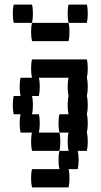

<svg xmlns="http://www.w3.org/2000/svg" viewBox="-20 -660 440 840"><path d="M364 -280Q364 -257 360 -240Q364 -224 364 -200Q364 -177 360 -160Q364 -144 364 -120Q364 -97 360 -80Q364 -64 364 -40Q364 -17 360 0H320Q324 16 324 40Q324 63 320 80H280Q284 96 284 120Q284 143 280 160H120Q116 143 116 120Q116 96 120 80H240Q236 63 236 40Q236 16 240 0H280Q276 -17 276 -40Q276 -64 280 -80H240Q236 -97 236 -120Q236 -144 240 -160H280Q276 -177 276 -200Q276 -224 280 -240Q276 -257 276 -280Q276 -304 280 -320H150Q154 -304 154 -280Q154 -257 150 -240H120Q124 -224 124 -200Q124 -177 120 -160H150Q154 -144 154 -120Q154 -97 150 -80H240Q244 -64 244 -40Q244 -17 240 0H120Q116 -17 116 -40Q116 -64 120 -80H70Q66 -97 66 -120Q66 -144 70 -160H40Q36 -177 36 -200Q36 -224 40 -240H70Q66 -257 66 -280Q66 -304 70 -320H120Q116 -337 116 -360Q116 -384 120 -400H360Q364 -384 364 -360Q364 -337 360 -320Q364 -304 364 -280ZM120 -640Q124 -624 124 -600Q124 -577 120 -560H40Q36 -577 36 -600Q36 -624 40 -640ZM360 -640Q364 -624 364 -600Q364 -577 360 -560H280Q276 -577 276 -600Q276 -624 280 -640ZM280 -560Q284 -544 284 -520Q284 -497 280 -480H120Q116 -497 116 -520Q116 -544 120 -560Z"/></svg>

Font: VT323
Style: Regular
Weight: 400
Monospace: yes
Designer: Peter Hull
Version: Version 2.000